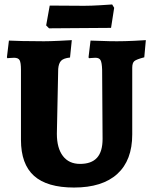

<svg xmlns="http://www.w3.org/2000/svg" viewBox="-20 -829 683 861"><path d="M74 -202V-516Q74 -548 68 -559Q62 -570 43 -570Q34 -570 25 -569Q16 -568 13 -568L11 -572L20 -647Q35 -646 80 -645Q125 -644 177 -644Q202 -644 245 -646Q288 -648 302 -649L294 -571Q265 -568 254 -556.5Q243 -545 241 -520L235 -229Q235 -165 262 -129.5Q289 -94 339 -94Q390 -94 415 -121.5Q440 -149 440 -206L438 -516Q437 -548 431 -559Q425 -570 408 -570Q399 -570 390.5 -569Q382 -568 379 -568L377 -572L386 -647Q399 -647 434.5 -645.5Q470 -644 504 -644Q539 -644 580.5 -646Q622 -648 634 -649L627 -572Q592 -563 582.5 -555Q573 -547 573 -525V-226Q573 -110 506 -49Q439 12 312 12Q191 12 132.5 -40.5Q74 -93 74 -202ZM187 -715 203 -804 357 -803Q388 -803 429 -805.5Q470 -808 483 -809L492 -794L478 -704L337 -703L200 -702Z"/></svg>

Font: Alegreya ExtraBold
Style: Regular
Weight: 800
Designer: Juan Pablo del Peral
Foundry: Huerta Tipografica
Version: Version 2.007; ttfautohint (v1.6)